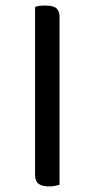

<svg xmlns="http://www.w3.org/2000/svg" viewBox="-20 -643 340 690"><path d="M194 -584V21Q188 23 178 25Q168 27 158 27Q131 27 118.5 17.5Q106 8 106 -14V-618Q113 -621 122.5 -622Q132 -623 143 -623Q173 -623 183.5 -612.5Q194 -602 194 -584Z"/></svg>

Font: Baloo Tamma 2 Medium
Style: Regular
Weight: 500
Designer: Divya Kowshik, Shuchita Grover and Ek Type
Foundry: Ek Type
Version: Version 1.700